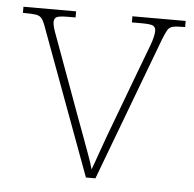

<svg xmlns="http://www.w3.org/2000/svg" viewBox="-44 -580 633 625"><g transform="rotate(5 272.5 -268.0)"><path d="M86 -468Q78 -492 71 -502Q64 -512 50.5 -514Q37 -516 8 -516V-536H180V-516H156Q125 -516 117.5 -511Q110 -506 110 -495Q110 -482 120 -456Q130 -430 138 -407L214 -199Q225 -170 237 -137Q249 -104 259.5 -75.5Q270 -47 275 -28Q282 -46 297.5 -90.5Q313 -135 340 -206L400 -366Q420 -418 431 -448Q442 -478 442 -495Q442 -506 434.5 -511Q427 -516 396 -516H364V-536H538V-516H536Q511 -516 499 -513.5Q487 -511 481 -501Q475 -491 466 -468L290 0H259Z"/></g></svg>

Font: Noto Serif Lao Thin
Style: Regular
Weight: 250
Designer: Monotype Design Team
Foundry: Monotype Imaging Inc.
Version: Version 2.003